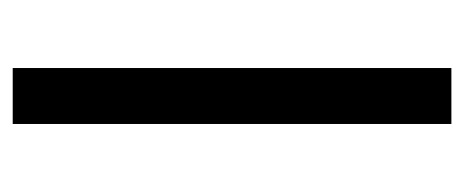

<svg xmlns="http://www.w3.org/2000/svg" viewBox="-234 -496 730 302"><g transform="rotate(-90 131.0 -345.0)"><path d="M175 0V-690H87V0Z"/></g></svg>

Font: SnT
Style: Regular
Weight: 400
Designer: Natanael Gama
Version: Version 1.001;PS 001.001;hotconv 1.0.70;makeotf.lib2.5.58329